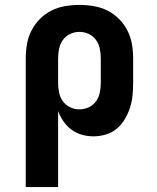

<svg xmlns="http://www.w3.org/2000/svg" viewBox="-20 -548 640 783"><path d="M85 215V-310Q85 -339 90 -368Q95 -397 108.5 -423.5Q122 -450 143 -471Q164 -492 190 -505Q216 -518 245.5 -523Q275 -528 304 -528Q333 -528 362.5 -523Q392 -518 418 -505Q444 -492 465 -471Q486 -450 499.5 -423.5Q513 -397 518 -368Q523 -339 523 -310V-210Q523 -184 520.5 -158.5Q518 -133 510 -108.5Q502 -84 489 -62Q476 -40 456.5 -23.5Q437 -7 412 0.5Q387 8 361 8Q337 8 314 1.5Q291 -5 272 -19Q253 -33 239 -53Q225 -73 217 -95V215ZM304 -102Q324 -102 342 -110.5Q360 -119 371.5 -135Q383 -151 387 -170.5Q391 -190 391 -210V-310Q391 -330 387 -349.5Q383 -369 371.5 -385Q360 -401 342 -409.5Q324 -418 304 -418Q284 -418 266 -409.5Q248 -401 236.5 -385Q225 -369 221 -349.5Q217 -330 217 -310V-210Q217 -190 221 -170.5Q225 -151 236.5 -135Q248 -119 266 -110.5Q284 -102 304 -102Z"/></svg>

Font: Iosevka HT Extrabold Extended
Style: Regular
Weight: 800
Width: 7
Monospace: yes
Designer: Belleve Invis
Foundry: Belleve Invis
Version: Version 32.3.0; ttfautohint (v1.8.4)